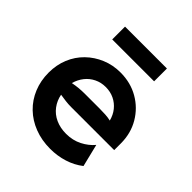

<svg xmlns="http://www.w3.org/2000/svg" viewBox="-167 -693 817 817"><g transform="rotate(45 241.5 -284.5)"><path d="M262.5 12.5Q211.1 12.5 168.1 -4.2Q125 -20.8 93.8 -51Q62.5 -81.2 45.5 -122.6Q28.5 -163.9 28.5 -212.5Q28.5 -259 44.8 -298.6Q61.1 -338.2 91 -367.4Q120.8 -396.5 160.1 -412.8Q199.3 -429.2 244.4 -429.2Q305.6 -429.2 353.8 -401.4Q402.1 -373.6 430.6 -325.3Q459 -277.1 459 -216V-176.4H200Q182.6 -176.4 166 -178.5Q149.3 -180.6 132.6 -183.3Q138.2 -153.5 155.9 -129.9Q173.6 -106.2 201.7 -93.4Q229.9 -80.6 265.3 -80.6Q304.9 -80.6 336.8 -96.9Q368.8 -113.2 389.6 -138.2L414.6 -36.1Q383.3 -11.8 344.4 0.3Q305.6 12.5 262.5 12.5ZM129.9 -250.7Q147.2 -254.2 164.9 -255.9Q182.6 -257.6 200 -257.6H289.6Q308.3 -257.6 325 -256.6Q341.7 -255.6 356.9 -252.1Q350 -279.2 334 -299Q318.1 -318.8 295.1 -329.9Q272.2 -341 243.8 -341Q216 -341 192.7 -329.5Q169.4 -318.1 153.5 -297.9Q137.5 -277.8 129.9 -250.7ZM120.1 -503.5V-580.6H372.2V-503.5Z"/></g></svg>

Font: Afacad Flux SemiBold
Style: Regular
Weight: 600
Designer: Kristian Moeller
Foundry: Dicotype
Version: Version 1.100